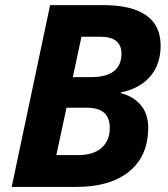

<svg xmlns="http://www.w3.org/2000/svg" viewBox="-20 -734 660 754"><path d="M384.8 -713.9Q496.6 -713.9 553.7 -674.1Q610.8 -634.3 610.8 -555.2Q610.8 -481.9 570.3 -434.3Q529.8 -386.7 455.1 -371.1V-368.2Q503.9 -355.5 533 -321Q562 -286.6 562 -232.9Q562 -121.1 487.3 -60.5Q412.6 0 280.8 0H25.9L176.8 -713.9ZM266.1 -431.2H338.9Q397.9 -431.2 427.5 -454.8Q457 -478.5 457 -522.9Q457 -589.8 374 -589.8H299.8ZM201.2 -125H289.1Q346.2 -125 378.7 -153.3Q411.1 -181.6 411.1 -231.9Q411.1 -311 321.8 -311H241.2Z"/></svg>

Font: Zoram GWebM
Style: Bold Italic
Weight: 700
Italic angle: -12°
Foundry: Ascender Corporation
Version: Version 1.000